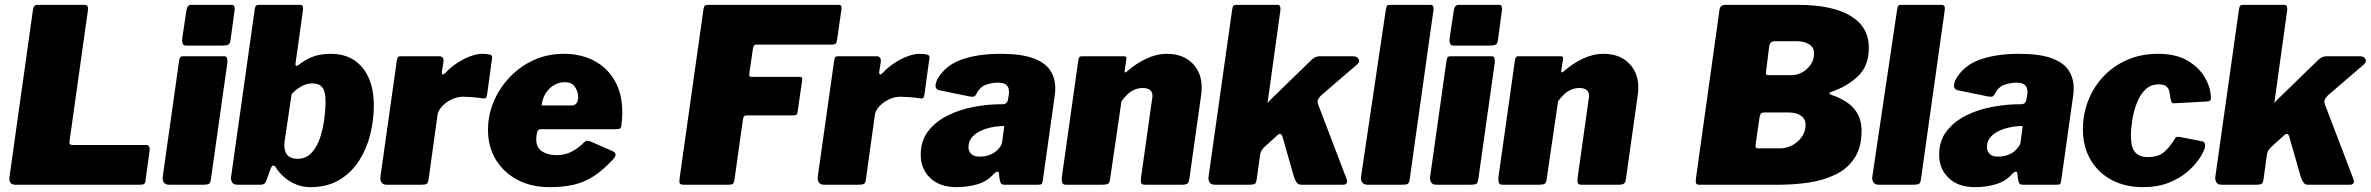

<svg xmlns="http://www.w3.org/2000/svg" viewBox="-20 -762 9780 792"><path d="M116 -722Q119 -742 134 -742H330Q347 -742 342 -715L267 -181Q264 -164 278 -164H582Q600 -164 597 -139L580 -16Q579 -6 574 -3Q569 0 557 0H43Q16 0 19 -31L116 -722Z M850 -23Q848 -7 841.5 -3.5Q835 0 818 0H677Q662 0 656 -9Q650 -18 651 -31L719 -513Q721 -524 724.5 -527Q728 -530 737 -530H906Q914 -530 916.5 -521.5Q919 -513 918 -504ZM931 -597Q929 -582 922 -578Q915 -574 898 -574H747Q736 -574 733 -583.5Q730 -593 732 -606L749 -719Q752 -742 769 -742H937Q945 -742 947 -733.5Q949 -725 947 -715Z M960 0Q944 0 938 -9Q932 -18 933 -31L1031 -725Q1033 -736 1036.5 -739Q1040 -742 1048 -742H1219Q1228 -742 1229.5 -733.5Q1231 -725 1229 -715L1199 -500Q1198 -492 1201.5 -490.5Q1205 -489 1214 -496Q1238 -514 1259.5 -523.5Q1281 -533 1302 -536.5Q1323 -540 1343 -540Q1401 -540 1440.5 -514Q1480 -488 1501 -440.5Q1522 -393 1522 -326Q1522 -268 1507.5 -208.5Q1493 -149 1461.5 -99.5Q1430 -50 1380 -20Q1330 10 1260 10Q1231 10 1204.5 0Q1178 -10 1155.5 -28.5Q1133 -47 1116 -74Q1113 -79 1107 -79Q1101 -79 1096 -65L1080 -21Q1076 -8 1070 -4Q1064 0 1054 0ZM1154 -179Q1151 -154 1156.5 -138Q1162 -122 1175 -114.5Q1188 -107 1207 -107Q1243 -107 1266 -132.5Q1289 -158 1301 -196Q1313 -234 1318 -273.5Q1323 -313 1323 -341Q1323 -385 1309.5 -401.5Q1296 -418 1270 -418Q1244 -418 1222.5 -405.5Q1201 -393 1183 -374Z M1575 0Q1560 0 1554 -9Q1548 -18 1549 -31L1617 -513Q1619 -524 1622 -527Q1625 -530 1634 -530H1793Q1801 -530 1806 -524Q1811 -518 1809 -504L1803 -468Q1802 -456 1806 -455Q1810 -454 1817 -461Q1837 -483 1864 -501Q1891 -519 1919 -529.5Q1947 -540 1968 -540Q1988 -540 2000 -537Q2012 -534 2010 -523L1990 -377Q1988 -362 1984.5 -358.5Q1981 -355 1974 -356Q1948 -360 1924.5 -361.5Q1901 -363 1890 -363Q1872 -363 1854 -356.5Q1836 -350 1821 -339Q1806 -328 1796.5 -315Q1787 -302 1785 -289L1748 -23Q1746 -7 1739.5 -3.5Q1733 0 1716 0H1575Z M2247 10Q2172 10 2115 -20Q2058 -50 2025.5 -103Q1993 -156 1993 -226Q1993 -288 2017 -344Q2041 -400 2083.5 -444.5Q2126 -489 2182.5 -514.5Q2239 -540 2305 -540Q2377 -540 2431.5 -511Q2486 -482 2516.5 -428Q2547 -374 2547 -298Q2547 -285 2546 -271Q2545 -257 2543 -243Q2542 -234 2537 -231.5Q2532 -229 2519 -229H2210Q2198 -229 2195 -214Q2192 -199 2192 -187Q2192 -153 2216 -137.5Q2240 -122 2277 -122Q2306 -122 2333 -134Q2360 -146 2391 -176Q2397 -182 2403.5 -181.5Q2410 -181 2419 -177L2504 -140Q2530 -129 2512 -108Q2468 -60 2428 -34.5Q2388 -9 2344.5 0.5Q2301 10 2247 10ZM2340 -327Q2350 -327 2357.5 -335.5Q2365 -344 2365 -362Q2365 -382 2352.5 -402.5Q2340 -423 2308 -423Q2288 -423 2267.5 -412Q2247 -401 2232.5 -379.5Q2218 -358 2214 -327Z M2882 -725Q2884 -736 2887.5 -739Q2891 -742 2899 -742H3440Q3454 -742 3451 -723L3433 -599Q3432 -587 3427.5 -582.5Q3423 -578 3409 -578H3100Q3093 -578 3090 -574Q3087 -570 3085 -556L3071 -459Q3070 -450 3072 -447.5Q3074 -445 3082 -445H3277Q3285 -445 3287.5 -442.5Q3290 -440 3289 -432L3270 -300Q3269 -291 3265 -288.5Q3261 -286 3250 -286H3060Q3053 -286 3049.5 -282.5Q3046 -279 3044 -265L3010 -23Q3008 -8 3003.5 -4Q2999 0 2984 0H2803Q2787 0 2784 -5.5Q2781 -11 2784 -31L2882 -725Z M3379 0Q3364 0 3358 -9Q3352 -18 3353 -31L3421 -513Q3423 -524 3426 -527Q3429 -530 3438 -530H3597Q3605 -530 3610 -524Q3615 -518 3613 -504L3607 -468Q3606 -456 3610 -455Q3614 -454 3621 -461Q3641 -483 3668 -501Q3695 -519 3723 -529.5Q3751 -540 3772 -540Q3792 -540 3804 -537Q3816 -534 3814 -523L3794 -377Q3792 -362 3788.5 -358.5Q3785 -355 3778 -356Q3752 -360 3728.5 -361.5Q3705 -363 3694 -363Q3676 -363 3658 -356.5Q3640 -350 3625 -339Q3610 -328 3600.5 -315Q3591 -302 3589 -289L3552 -23Q3550 -7 3543.5 -3.5Q3537 0 3520 0H3379Z M4075 -40Q4050 -13 4010 -1.5Q3970 10 3926 10Q3856 10 3817 -28Q3778 -66 3778 -123Q3778 -182 3809.5 -222Q3841 -262 3891 -286.5Q3941 -311 3999 -321.5Q4057 -332 4109 -332H4116Q4135 -332 4138 -352L4141 -369Q4142 -373 4142 -376.5Q4142 -380 4142 -383Q4142 -403 4131 -412Q4120 -421 4097 -421Q4073 -421 4047.5 -412.5Q4022 -404 4006 -372Q4003 -366 3998 -364Q3993 -362 3980 -364L3853 -390Q3845 -392 3840.5 -400.5Q3836 -409 3845 -432Q3877 -491 3944.5 -515.5Q4012 -540 4107 -540Q4192 -540 4241.5 -522Q4291 -504 4312 -472Q4333 -440 4333 -398Q4333 -391 4332.5 -384Q4332 -377 4331 -369L4282 -21Q4280 -6 4277 -3Q4274 0 4260 0H4123Q4110 0 4107 -9Q4104 -18 4102 -32L4101 -44Q4099 -66 4075 -40ZM4121 -230Q4123 -239 4122 -241Q4121 -243 4112 -242L4098 -241Q4083 -240 4062 -235Q4041 -230 4021 -220Q4001 -210 3988 -194Q3975 -178 3975 -155Q3975 -139 3986 -127.5Q3997 -116 4019 -116Q4042 -116 4059 -122Q4076 -128 4086 -136Q4096 -144 4104.5 -155Q4113 -166 4114 -177Z M4377 0Q4364 0 4361.5 -9Q4359 -18 4360 -31L4428 -513Q4430 -524 4433 -527Q4436 -530 4445 -530H4616Q4622 -530 4625 -527.5Q4628 -525 4626 -515L4619 -470Q4618 -457 4631 -469Q4666 -500 4708.5 -520Q4751 -540 4794 -540Q4859 -540 4898 -501.5Q4937 -463 4937 -401Q4937 -394 4936.5 -387Q4936 -380 4935 -372L4886 -24Q4884 -9 4877.5 -4.5Q4871 0 4855 0H4702Q4689 0 4687 -8.5Q4685 -17 4687 -31L4732 -351Q4733 -356 4733.5 -360Q4734 -364 4734 -366Q4734 -383 4723.5 -391Q4713 -399 4694 -399Q4677 -399 4661 -392.5Q4645 -386 4631.5 -373.5Q4618 -361 4606 -344L4559 -23Q4557 -7 4550 -3.5Q4543 0 4525 0H4377Z M5535 -23Q5538 -15 5535.5 -7.5Q5533 0 5519 0H5348Q5335 0 5328.5 -9.5Q5322 -19 5318 -31L5270 -199Q5264 -218 5248 -203L5194 -154Q5190 -150 5185 -143Q5180 -136 5178 -124L5164 -23Q5162 -7 5156 -3.5Q5150 0 5133 0H4992Q4976 0 4970 -9Q4964 -18 4965 -31L5063 -725Q5065 -736 5068.5 -739Q5072 -742 5080 -742H5250Q5259 -742 5261 -733.5Q5263 -725 5261 -715L5209 -340Q5208 -336 5210 -338.5Q5212 -341 5218 -348L5392 -517Q5401 -525 5409 -527.5Q5417 -530 5424 -530H5561Q5578 -530 5584 -519Q5590 -508 5579 -497L5429 -368Q5422 -360 5417.5 -353Q5413 -346 5417 -332L5535 -23Z M5795 -23Q5793 -7 5786.5 -3.5Q5780 0 5763 0H5621Q5606 0 5599.5 -9Q5593 -18 5594 -31L5697 -725Q5699 -736 5702 -739Q5705 -742 5714 -742H5881Q5896 -742 5893 -720Z M6078 -23Q6076 -7 6069.5 -3.5Q6063 0 6046 0H5905Q5890 0 5884 -9Q5878 -18 5879 -31L5947 -513Q5949 -524 5952.5 -527Q5956 -530 5965 -530H6134Q6142 -530 6144.5 -521.5Q6147 -513 6146 -504ZM6159 -597Q6157 -582 6150 -578Q6143 -574 6126 -574H5975Q5964 -574 5961 -583.5Q5958 -593 5960 -606L5977 -719Q5980 -742 5997 -742H6165Q6173 -742 6175 -733.5Q6177 -725 6175 -715Z M6178 0Q6165 0 6162.5 -9Q6160 -18 6161 -31L6229 -513Q6231 -524 6234 -527Q6237 -530 6246 -530H6417Q6423 -530 6426 -527.5Q6429 -525 6427 -515L6420 -470Q6419 -457 6432 -469Q6467 -500 6509.5 -520Q6552 -540 6595 -540Q6660 -540 6699 -501.5Q6738 -463 6738 -401Q6738 -394 6737.5 -387Q6737 -380 6736 -372L6687 -24Q6685 -9 6678.5 -4.5Q6672 0 6656 0H6503Q6490 0 6488 -8.5Q6486 -17 6488 -31L6533 -351Q6534 -356 6534.5 -360Q6535 -364 6535 -366Q6535 -383 6524.5 -391Q6514 -399 6495 -399Q6478 -399 6462 -392.5Q6446 -386 6432.5 -373.5Q6419 -361 6407 -344L6360 -23Q6358 -7 6351 -3.5Q6344 0 6326 0H6178Z M6989 0Q6979 0 6976.5 -6Q6974 -12 6976 -28L7073 -722Q7076 -742 7097 -742H7395Q7538 -742 7613.5 -696.5Q7689 -651 7689 -565Q7689 -491 7645 -448.5Q7601 -406 7534 -383Q7527 -381 7526.5 -377.5Q7526 -374 7531 -372Q7599 -349 7629 -312.5Q7659 -276 7659 -223Q7659 -154 7630 -110Q7601 -66 7551.5 -42Q7502 -18 7441.5 -9Q7381 0 7318 0H6989ZM7323 -150Q7342 -150 7360.5 -157Q7379 -164 7394.5 -177.5Q7410 -191 7419 -208.5Q7428 -226 7428 -247Q7428 -263 7420 -274Q7412 -285 7396 -291.5Q7380 -298 7357 -298H7258Q7248 -298 7244 -293.5Q7240 -289 7238 -278L7222 -166Q7221 -156 7223.5 -153Q7226 -150 7233 -150ZM7370 -452Q7393 -452 7414 -463.5Q7435 -475 7449 -495.5Q7463 -516 7463 -541Q7463 -566 7443 -579Q7423 -592 7391 -592H7304Q7291 -592 7285.5 -587Q7280 -582 7278 -571L7265 -468Q7264 -458 7266 -455Q7268 -452 7275 -452Z M7904 -23Q7902 -7 7895.5 -3.5Q7889 0 7872 0H7730Q7715 0 7708.5 -9Q7702 -18 7703 -31L7806 -725Q7808 -736 7811 -739Q7814 -742 7823 -742H7990Q8005 -742 8002 -720Z M8276 -40Q8251 -13 8211 -1.5Q8171 10 8127 10Q8057 10 8018 -28Q7979 -66 7979 -123Q7979 -182 8010.5 -222Q8042 -262 8092 -286.5Q8142 -311 8200 -321.5Q8258 -332 8310 -332H8317Q8336 -332 8339 -352L8342 -369Q8343 -373 8343 -376.5Q8343 -380 8343 -383Q8343 -403 8332 -412Q8321 -421 8298 -421Q8274 -421 8248.5 -412.5Q8223 -404 8207 -372Q8204 -366 8199 -364Q8194 -362 8181 -364L8054 -390Q8046 -392 8041.5 -400.5Q8037 -409 8046 -432Q8078 -491 8145.5 -515.5Q8213 -540 8308 -540Q8393 -540 8442.5 -522Q8492 -504 8513 -472Q8534 -440 8534 -398Q8534 -391 8533.5 -384Q8533 -377 8532 -369L8483 -21Q8481 -6 8478 -3Q8475 0 8461 0H8324Q8311 0 8308 -9Q8305 -18 8303 -32L8302 -44Q8300 -66 8276 -40ZM8322 -230Q8324 -239 8323 -241Q8322 -243 8313 -242L8299 -241Q8284 -240 8263 -235Q8242 -230 8222 -220Q8202 -210 8189 -194Q8176 -178 8176 -155Q8176 -139 8187 -127.5Q8198 -116 8220 -116Q8243 -116 8260 -122Q8277 -128 8287 -136Q8297 -144 8305.5 -155Q8314 -166 8315 -177Z M8882 -540Q8956 -540 9003.5 -512Q9051 -484 9075 -442.5Q9099 -401 9100 -359Q9100 -350 9096.5 -347Q9093 -344 9080 -343L8948 -336Q8940 -335 8937 -342.5Q8934 -350 8932 -362Q8931 -373 8928.5 -385Q8926 -397 8916.5 -405.5Q8907 -414 8885 -414Q8851 -414 8829 -392Q8807 -370 8794 -336Q8781 -302 8775.5 -266Q8770 -230 8770 -202Q8770 -153 8788 -133.5Q8806 -114 8838 -114Q8882 -114 8906 -134Q8930 -154 8954 -194Q8957 -199 8972 -197L9064 -179Q9072 -178 9075 -169.5Q9078 -161 9073 -146Q9067 -129 9049 -103Q9031 -77 9000 -51Q8969 -25 8924 -7.5Q8879 10 8820 10Q8746 10 8690 -20Q8634 -50 8603 -104Q8572 -158 8572 -229Q8572 -292 8594.5 -348.5Q8617 -405 8658 -448Q8699 -491 8756 -515.5Q8813 -540 8882 -540Z M9688 -23Q9691 -15 9688.5 -7.5Q9686 0 9672 0H9501Q9488 0 9481.5 -9.5Q9475 -19 9471 -31L9423 -199Q9417 -218 9401 -203L9347 -154Q9343 -150 9338 -143Q9333 -136 9331 -124L9317 -23Q9315 -7 9309 -3.5Q9303 0 9286 0H9145Q9129 0 9123 -9Q9117 -18 9118 -31L9216 -725Q9218 -736 9221.5 -739Q9225 -742 9233 -742H9403Q9412 -742 9414 -733.5Q9416 -725 9414 -715L9362 -340Q9361 -336 9363 -338.5Q9365 -341 9371 -348L9545 -517Q9554 -525 9562 -527.5Q9570 -530 9577 -530H9714Q9731 -530 9737 -519Q9743 -508 9732 -497L9582 -368Q9575 -360 9570.5 -353Q9566 -346 9570 -332L9688 -23Z"/></svg>

Font: Libre Franklin Black
Style: Italic
Weight: 900
Italic angle: -8°
Designer: Pablo Impallari, Rodrigo Fuenzalida, Nhung Nguyen
Foundry: Impallari Type
Version: Version 3.000